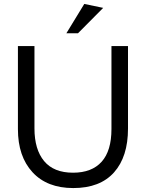

<svg xmlns="http://www.w3.org/2000/svg" viewBox="-20 -940 742 975"><path d="M352 15Q488 15 559 -64.5Q630 -144 630 -287V-706H546V-285Q546 -174 496 -118.5Q446 -63 351 -63Q253 -63 204 -122Q155 -181 155 -288V-706H71V-284Q71 -146 145 -65.5Q219 15 352 15ZM317 -771H376L504 -900L408 -920Z"/></svg>

Font: Geom Light
Style: Regular
Weight: 300
Version: Version 1.102